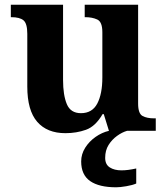

<svg xmlns="http://www.w3.org/2000/svg" viewBox="-20 -556 707 816"><path d="M258 10Q180 10 138 -38.5Q96 -87 96 -188V-412Q96 -456 80 -469.5Q64 -483 28 -483H26V-536H248V-216Q248 -152 264 -113.5Q280 -75 324 -75Q372 -75 393.5 -116Q415 -157 415 -227V-419Q415 -463 393.5 -473Q372 -483 343 -483H340V-536H567V-116Q567 -73 586 -63Q605 -53 634 -53H642V0H443L421 -71H416Q386 -19 345.5 -4.5Q305 10 258 10ZM474 240Q401 240 363 213.5Q325 187 325 130Q325 99 342 72Q359 45 386 26Q413 7 443 0H520Q499 6 477.5 21.5Q456 37 441.5 60Q427 83 427 115Q427 143 446.5 155.5Q466 168 496 168Q510 168 525.5 166Q541 164 559 160V224Q543 231 516.5 235.5Q490 240 474 240Z"/></svg>

Font: Noto Serif Khojki
Style: Bold
Weight: 700
Version: Version 2.003